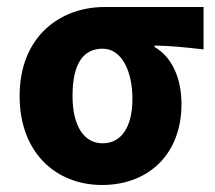

<svg xmlns="http://www.w3.org/2000/svg" viewBox="-20 -516 613 548"><path d="M271 12C404 12 498 -76 498 -219C498 -294 470 -354 421 -382V-386C472 -385 507 -381 561 -375V-496H278C154 -496 36 -414 36 -242C36 -78 142 12 271 12ZM273 -107C220 -107 187 -156 187 -242C187 -338 220 -377 273 -377C328 -377 358 -312 358 -234C358 -153 326 -107 273 -107Z"/></svg>

Font: Giro Sans Regular
Style: Bold
Weight: 700
Designer: Paul D. Hunt
Foundry: Adobe Systems Incorporated
Version: Version 1.000;PS 1.0;hotconv 1.0.88;makeotf.lib2.5.647800